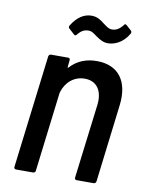

<svg xmlns="http://www.w3.org/2000/svg" viewBox="-81 -762 630 820"><g transform="rotate(10 234.5 -351.5)"><path d="M248 -638C264 -638 272 -629 287 -619C303 -608 318 -599 338 -599C366 -599 403 -614 427 -656C430 -661 429 -666 426 -669L404 -689C399 -694 394 -692 391 -686C375 -666 360 -660 345 -660C329 -660 318 -671 305 -680C290 -692 274 -703 250 -703C218 -703 188 -685 164 -645C161 -640 162 -635 166 -632L189 -611C193 -607 198 -607 202 -613C217 -632 231 -638 248 -638ZM306 -516C263 -516 223 -503 191 -468C188 -465 186 -467 187 -470L190 -499C191 -505 188 -509 182 -509H108C102 -509 98 -505 97 -499L37 -10C36 -4 40 0 46 0H119C125 0 130 -4 130 -10L172 -354C173 -355 173 -357 173 -358C187 -404 223 -433 268 -433C320 -433 347 -394 340 -333L300 -10C299 -4 303 0 308 0H382C388 0 392 -4 393 -10L434 -347C447 -452 400 -516 306 -516Z"/></g></svg>

Font: Barlow Semi Condensed Medium
Style: Italic
Weight: 500
Width: 4
Italic angle: -7°
Designer: Jeremy Tribby
Foundry: Tribby Type
Version: Version 1.422;hotconv 1.0.109;makeotfexe 2.5.65596